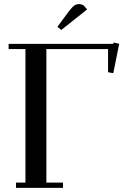

<svg xmlns="http://www.w3.org/2000/svg" viewBox="-20 -916 655 936"><path d="M22 -676.8V-702.1H532.2L534.2 -709L561 -702.1L532.2 -559.1L506.8 -564V-676.8H206.1V-25.9H287.1V0H58.1V-25.9H104V-676.8ZM259.8 -785.2 317.9 -863.8Q333 -882.8 342.5 -889.4Q352.1 -896 366.2 -896Q371.6 -896 377.2 -894.3Q382.8 -892.6 385.7 -890.6L388.2 -889.2L404.8 -870.1L278.8 -770Z"/></svg>

Font: Dehuti Alt
Style: Bold
Weight: 700
Version: Version 1.2